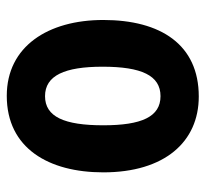

<svg xmlns="http://www.w3.org/2000/svg" viewBox="-40 -557 607 567"><g transform="rotate(90 263.5 -273.5)"><path d="M489 -275C489 -456 399 -557 265 -557C112 -557 39 -445 39 -275C39 -112 117 10 263 10C418 10 489 -114 489 -275ZM177 -273C177 -388 203 -444 264 -444C325 -444 350 -388 350 -275C350 -160 325 -103 264 -103C203 -103 177 -161 177 -273Z"/></g></svg>

Font: Noto Sans Armenian Condensed
Style: Regular
Weight: 400
Width: 3
Designer: Monotype Design Team
Foundry: Monotype Imaging Inc.
Version: Version 2.008